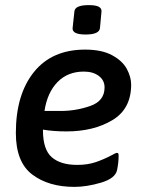

<svg xmlns="http://www.w3.org/2000/svg" viewBox="-20 -724 579 751"><path d="M148 -217V-215Q148 -139 182.5 -109Q217 -79 282 -79Q323 -79 355 -90Q387 -101 417 -117Q433 -126 437 -126Q441 -126 442.5 -124Q444 -122 444 -114Q444 -89 438 -59Q431 -26 375 -9.5Q319 7 271 7Q170 7 106 -41.5Q42 -90 42 -204Q42 -354 112.5 -442Q183 -530 313 -530Q378 -530 418.5 -508Q459 -486 476 -454.5Q493 -423 493 -393Q493 -298 419.5 -254Q346 -210 240 -210Q188 -210 148 -217ZM154 -290H218Q277 -290 333 -309.5Q389 -329 389 -382Q389 -410 366.5 -427Q344 -444 308 -444Q245 -444 205 -403Q165 -362 154 -290ZM264 -614 271 -679Q273 -704 327 -704Q355 -704 366.5 -697.5Q378 -691 377 -679L371 -614Q368 -589 315 -589Q262 -589 264 -614Z"/></svg>

Font: Asap-MediumItalic
Style: Italic
Weight: 500
Italic angle: -6°
Designer: Pablo Cosgaya
Foundry: Omnibus-Type
Version: Version 2.000; ttfautohint (v1.8)